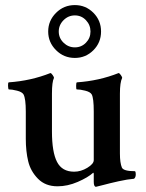

<svg xmlns="http://www.w3.org/2000/svg" viewBox="-20 -717 566 745"><path d="M226.6 -638.7Q208 -620.1 208 -594.7Q208 -569.3 226.6 -551.3Q245.1 -533.2 270.5 -533.2Q295.9 -533.2 313.5 -551.3Q331.1 -569.3 331.1 -594.7Q331.1 -620.1 313.5 -638.7Q295.9 -657.2 270.5 -657.2Q245.1 -657.2 226.6 -638.7ZM270.5 -697.3Q312.5 -697.3 342.3 -667.5Q372.1 -637.7 372.1 -594.7Q372.1 -551.8 342.3 -522Q312.5 -492.2 270.5 -492.2Q227.5 -492.2 197.3 -522.5Q167 -552.7 167 -594.7Q167 -636.7 197.3 -667Q227.5 -697.3 270.5 -697.3ZM343.8 -284.2Q343.8 -335.9 335.9 -350.6Q330.1 -360.4 310.5 -365.2Q291 -370.1 277.3 -370.1Q275.4 -371.1 275.4 -383.8Q275.4 -396.5 278.3 -397.5Q364.3 -403.3 440.4 -433.6Q444.3 -432.6 449.2 -425.3Q454.1 -418 454.1 -415Q445.3 -397.5 445.3 -353.5V-299.8V-121.1Q445.3 -85 453.1 -66.4Q460 -52.7 503.9 -52.7Q506.8 -49.8 506.8 -41Q506.8 -28.3 500 -23.4Q475.6 -21.5 440.4 -13.7Q405.3 -5.9 379.9 1Q354.5 7.8 352.5 7.8Q343.8 7.8 343.8 -11.7V-43Q342.8 -46.9 341.8 -46.9Q321.3 -28.3 281.7 -11.2Q242.2 5.9 203.1 5.9Q156.2 5.9 127.4 -23.4Q98.6 -52.7 89.4 -91.3Q80.1 -129.9 80.1 -178.7V-284.2Q80.1 -334 71.3 -350.6Q65.4 -360.4 45.9 -365.2Q26.4 -370.1 13.7 -370.1Q11.7 -372.1 11.2 -383.8Q10.7 -395.5 13.7 -397.5Q99.6 -403.3 175.8 -433.6Q179.7 -432.6 184.6 -425.3Q189.5 -418 189.5 -415Q181.6 -399.4 181.6 -353.5V-300.8V-207Q181.6 -127 201.2 -88.9Q220.7 -50.8 267.6 -50.8Q293.9 -50.8 318.8 -65.9Q343.8 -81.1 343.8 -95.7Z"/></svg>

Font: Crimson
Style: Semibold
Weight: 600
Version: Version 0.8